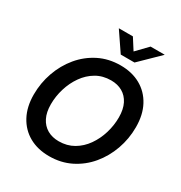

<svg xmlns="http://www.w3.org/2000/svg" viewBox="-216 -1095 1184 1258"><g transform="rotate(30 376.5 -465.5)"><path d="M338.4 11.2Q251.5 11.2 186.8 -25.1Q122.1 -61.5 85.9 -129.2Q49.8 -196.8 49.8 -289.1Q49.8 -376.5 78.4 -457.3Q106.9 -538.1 159.7 -601.6Q212.4 -665 285.6 -701.9Q358.9 -738.8 448.7 -738.8Q535.2 -738.8 599.9 -702.4Q664.6 -666 700.7 -598.6Q736.8 -531.2 736.8 -438Q736.8 -349.6 708 -269Q679.2 -188.5 626.5 -125.2Q573.7 -62 500.5 -25.4Q427.2 11.2 338.4 11.2ZM343.8 -105Q406.2 -105 455.3 -133.5Q504.4 -162.1 538.3 -210.4Q572.3 -258.8 590.1 -317.9Q607.9 -377 607.9 -437.5Q607.9 -498 587.2 -539.3Q566.4 -580.6 529.5 -601.6Q492.7 -622.6 443.4 -622.6Q380.9 -622.6 331.8 -593.8Q282.7 -564.9 248.8 -516.6Q214.8 -468.3 196.8 -409.2Q178.7 -350.1 178.7 -289.6Q178.7 -229.5 199.5 -188.5Q220.2 -147.5 257.3 -126.2Q294.4 -105 343.8 -105ZM421.9 -943.4 475.1 -859.9 555.7 -943.4H661.6V-941.9L516.6 -800.3H412.6L316.4 -941.9V-943.4Z"/></g></svg>

Font: Inter 28pt SemiBold
Style: Italic
Weight: 600
Italic angle: -9.3988°
Designer: Rasmus Andersson
Foundry: rsms
Version: Version 4.001;git-66647c0bb